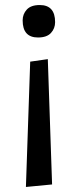

<svg xmlns="http://www.w3.org/2000/svg" viewBox="-20 -558 300 763"><path d="M170 -323 187 175 83 185 100 -313ZM138 -538Q199 -538 199 -470Q199 -445 182.5 -427Q166 -409 131 -409Q70 -409 70 -477Q70 -502 86.5 -520Q103 -538 138 -538Z"/></svg>

Font: Magra
Style: Regular
Weight: 400
Designer: Viviana Monsalve
Foundry: Viviana Monsalve
Version: Version 1.001